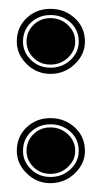

<svg xmlns="http://www.w3.org/2000/svg" viewBox="-20 -406 230 434"><path d="M94 8Q63 8 40.5 -14Q18 -36 18 -65Q18 -97 40 -118Q62 -139 94 -139Q126 -139 149 -118Q172 -97 172 -65Q172 -36 149 -14Q126 8 94 8ZM94 -6Q121 -6 139.5 -23.5Q158 -41 158 -65Q158 -91 139.5 -108Q121 -125 94 -125Q68 -125 50 -108Q32 -91 32 -65Q32 -41 50 -23.5Q68 -6 94 -6ZM94 -13Q71 -13 55.5 -28.5Q40 -44 40 -65Q40 -87 55.5 -102.5Q71 -118 94 -118Q117 -118 133.5 -102.5Q150 -87 150 -65Q150 -44 133.5 -28.5Q117 -13 94 -13ZM94 -239Q63 -239 40.5 -261Q18 -283 18 -312Q18 -344 40 -365Q62 -386 94 -386Q126 -386 149 -365Q172 -344 172 -312Q172 -283 149 -261Q126 -239 94 -239ZM94 -253Q121 -253 139.5 -270.5Q158 -288 158 -312Q158 -338 139.5 -355Q121 -372 94 -372Q68 -372 50 -355Q32 -338 32 -312Q32 -288 50 -270.5Q68 -253 94 -253ZM94 -260Q71 -260 55.5 -275.5Q40 -291 40 -312Q40 -334 55.5 -349.5Q71 -365 94 -365Q117 -365 133.5 -349.5Q150 -334 150 -312Q150 -291 133.5 -275.5Q117 -260 94 -260Z"/></svg>

Font: Alumni Sans Collegiate One
Style: Regular
Weight: 400
Designer: Robert E. Leuschke
Foundry: Robert E. Leuschke
Version: Version 1.100